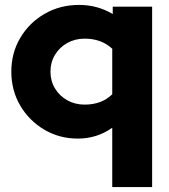

<svg xmlns="http://www.w3.org/2000/svg" viewBox="-20 -556 688 780"><path d="M436 204V-37Q374 7 296 7Q221 7 159.5 -29.5Q98 -66 62 -127.5Q26 -189 26 -265Q26 -341 62.5 -402.5Q99 -464 161.5 -500Q224 -536 301 -536Q376 -536 438 -499V-529H598V204ZM324 -131Q393 -131 436 -173V-358Q392 -399 324 -399Q285 -399 253.5 -381.5Q222 -364 203.5 -333.5Q185 -303 185 -265Q185 -227 203.5 -196.5Q222 -166 253.5 -148.5Q285 -131 324 -131Z"/></svg>

Font: Red Hat Display Black
Style: Regular
Weight: 900
Designer: Pentagram, MCKL
Foundry: Pentagram, MCKL
Version: Version 1.023; ttfautohint (v1.8.3)